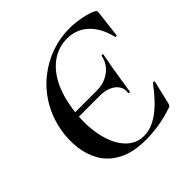

<svg xmlns="http://www.w3.org/2000/svg" viewBox="-170 -779 935 935"><g transform="rotate(-45 297.0 -312.0)"><path d="M429 -211Q428 -207 422.5 -208Q417 -209 418 -213Q422 -238 409 -257.5Q396 -277 371 -288Q346 -299 311 -299H105L110 -327H317Q354 -327 383 -340.5Q412 -354 430.5 -377Q449 -400 454 -428Q455 -433 461 -432.5Q467 -432 465 -427Q459 -390 454.5 -369Q450 -348 447 -325Q442 -297 438 -270Q434 -243 429 -211ZM320 12Q231 12 175 -17.5Q119 -47 91 -95Q63 -143 56.5 -200Q50 -257 60 -313Q74 -390 110.5 -450Q147 -510 199 -551.5Q251 -593 312 -614.5Q373 -636 436 -636Q477 -636 519.5 -627.5Q562 -619 585 -607Q592 -603 593 -599Q594 -595 593 -584L577 -450Q577 -447 572 -447Q567 -447 566 -450Q549 -524 504.5 -566.5Q460 -609 395 -609Q338 -609 291.5 -577.5Q245 -546 214.5 -487.5Q184 -429 172 -346Q162 -278 168 -217Q174 -156 194 -109Q214 -62 247.5 -35Q281 -8 326 -8Q376 -8 428 -45Q480 -82 538 -160Q541 -164 545.5 -161.5Q550 -159 549 -157L522 -42Q519 -30 516 -25.5Q513 -21 504 -19Q454 -2 406.5 5Q359 12 320 12Z"/></g></svg>

Font: Cormorant Light
Style: Italic
Weight: 300
Italic angle: -10°
Designer: Christian Thalmann (Catharsis Fonts)
Foundry: Catharsis Fonts
Version: Version 4.000